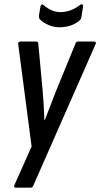

<svg xmlns="http://www.w3.org/2000/svg" viewBox="-20 -682 463 887"><path d="M52 185Q48 185 46 181.5Q44 178 46 174L126 -5L64 -479Q63 -484 66 -487Q69 -490 74 -490H147Q157 -490 157 -479L177 -263Q180 -229 182 -195Q184 -161 185 -127H187Q200 -160 213 -194.5Q226 -229 239 -262L328 -479Q331 -490 340 -490H415Q420 -490 422 -487Q424 -484 422 -479L134 175Q130 185 122 185ZM254 -556Q229 -556 205.5 -566Q182 -576 166 -591Q159 -597 160 -610L167 -653Q169 -659 173 -661Q177 -663 182 -658Q200 -642 219.5 -634Q239 -626 260 -626Q307 -626 351 -660Q356 -664 360.5 -661.5Q365 -659 364 -654L356 -602Q355 -598 353.5 -594.5Q352 -591 347 -587Q330 -572 306 -564Q282 -556 254 -556Z"/></svg>

Font: Sofia Sans Condensed SemiBold
Style: Italic
Weight: 600
Italic angle: -9°
Version: Version 4.100